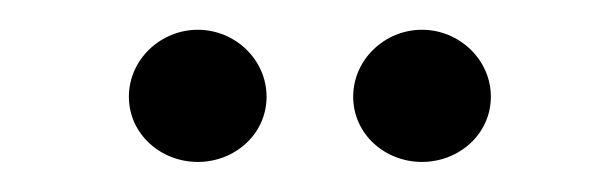

<svg xmlns="http://www.w3.org/2000/svg" viewBox="-20 -720 409 129"><path d="M112.9 -611.2C137.9 -611.2 159.1 -630 159.1 -655C159.1 -680 137.9 -700 112.9 -700C87.9 -700 66.6 -680 66.6 -655C66.6 -630 87.9 -611.2 112.9 -611.2ZM263.5 -611.2C288.5 -611.2 309.8 -630 309.8 -655C309.8 -680 288.5 -700 263.5 -700C238.5 -700 217.3 -680 217.3 -655C217.3 -630 238.5 -611.2 263.5 -611.2Z"/></svg>

Font: Hi.
Style: Tall Regular
Weight: 400
Designer: Mew Too, Robert Jablonski
Foundry: Cannot Into Space Fonts
Version: Version 1.996